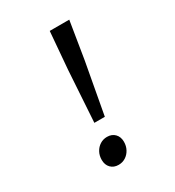

<svg xmlns="http://www.w3.org/2000/svg" viewBox="-203 -969 1006 1103"><g transform="rotate(-30 300.0 -418.0)"><path d="M256.5 -264.5 278 -603.5 298.5 -850H428L388 -603.5L326 -264.5ZM257.5 14.5Q225.5 14.5 206 -5.5Q186.5 -25.5 186.5 -58.5Q186.5 -87 198.8 -109.5Q211 -132 231.8 -145.2Q252.5 -158.5 278.5 -158.5Q310.5 -158.5 330 -138.5Q349.5 -118.5 349.5 -85.5Q349.5 -57.5 337.2 -34.8Q325 -12 304.2 1.2Q283.5 14.5 257.5 14.5Z"/></g></svg>

Font: Spline Sans Mono
Style: Italic
Weight: 400
Italic angle: -4°
Monospace: yes
Designer: Eben Sorkin, Mirko Velimirovic
Foundry: Sorkin Type
Version: Version 1.004